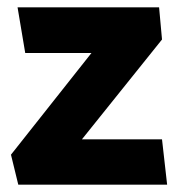

<svg xmlns="http://www.w3.org/2000/svg" viewBox="-20 -505 488 525"><path d="M415 -485H28L49 -360H230L10 -82L30 0H437L423 -124H204L423 -397Z"/></svg>

Font: Catamaran Thin ExtraBold
Style: Regular
Weight: 800
Version: Version 2.000